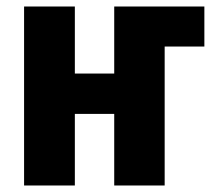

<svg xmlns="http://www.w3.org/2000/svg" viewBox="-20 -570 664 590"><path d="M54 0V-550H210V-344H331V-550H608V-427H486V0H331V-220H210V0Z"/></svg>

Font: Noto Sans Display Condensed ExtraBold
Style: Regular
Weight: 800
Width: 3
Designer: Monotype Design Team
Foundry: Monotype Imaging Inc.
Version: Version 2.003